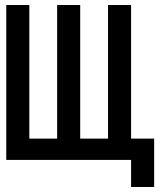

<svg xmlns="http://www.w3.org/2000/svg" viewBox="-20 -638 640 766"><path d="M5 0V-618H97V-85H208V-618H300V-85H411V-618H503V0ZM503 108V0H411V-85H595V108Z"/></svg>

Font: Victor Mono SemiBold
Style: Regular
Weight: 600
Monospace: yes
Designer: Rune Bjørnerås
Version: Version 1.561;gftools[0.9.30]